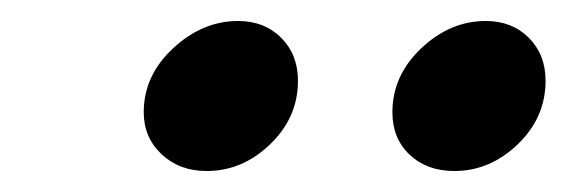

<svg xmlns="http://www.w3.org/2000/svg" viewBox="-20 -737 540 183"><path d="M117 -630Q117 -665 145 -691Q173 -717 207 -717Q232 -717 248 -701Q264 -685 264 -660Q264 -625 237.5 -599.5Q211 -574 177 -574Q151 -574 134 -590Q117 -606 117 -630ZM354 -630Q354 -665 381.5 -691Q409 -717 443 -717Q468 -717 484 -701Q500 -685 500 -660Q500 -625 473.5 -599.5Q447 -574 413 -574Q387 -574 370.5 -589.5Q354 -605 354 -630Z"/></svg>

Font: Prompt SemiBold
Style: Italic
Weight: 600
Italic angle: -12°
Designer: Katatrad Team
Foundry: CadsonDemak
Version: Version 1.001